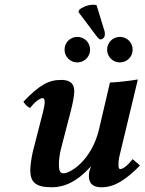

<svg xmlns="http://www.w3.org/2000/svg" viewBox="-20 -782 612 812"><path d="M388.4 -760.2C386 -761.1 377.2 -762 373.2 -762C346 -762 322 -746.7 315.6 -741.3L311.6 -731.4L385.2 -633.3C395.6 -619.8 400.4 -615.3 405.2 -615.3C413.2 -615.3 421.2 -622.5 422.8 -630.6C422.8 -633.3 423.6 -636 423.6 -639.6C423.6 -644.1 422.8 -649.5 421.2 -653.1ZM433 -572C433 -542 457 -518 487 -518C517 -518 541 -542 541 -572C541 -602 517 -626 487 -626C457 -626 433 -602 433 -572ZM253 -572C253 -542 277 -518 307 -518C337 -518 361 -542 361 -572C361 -602 337 -626 307 -626C277 -626 253 -602 253 -572ZM280 -315C287.8 -345.1 294 -378 294 -395C294 -413 291 -444 239 -444C187 -444 148.5 -424.5 79 -352C86 -340.3 94.7 -331.3 107 -325C129 -353 149 -367 161 -367C165 -367 169 -362 169 -351C169 -342 166.9 -328 162 -309L119 -141C114.6 -123.8 108 -82 108 -64C108 -12 129 10 200 10C252 10 307 -14 365 -79C356 -57 356 -43 356 -39C356 -21 359 10 410 10C462 10 510 -19 572 -82L541 -109C520 -82 500 -67 489 -67C484 -67 481 -71 481 -83C481 -92 481 -106 486 -125L563 -446C531 -440 464 -433 445 -433L399 -236C368.5 -105.1 278 -49 249 -49C233 -49 229 -62 229 -88C229 -104 232.3 -131.2 238 -153Z"/></svg>

Font: Linux Libertine O
Style: Bold Italic
Weight: 700
Italic angle: -11.5°
Designer: Philipp H. Poll
Foundry: Philipp H. Poll
Version: Version 4.1.0